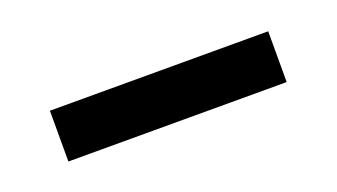

<svg xmlns="http://www.w3.org/2000/svg" viewBox="-26 -748 426 243"><g transform="rotate(-20 187.0 -626.0)"><path d="M40 -660.2H334V-591.8H40Z"/></g></svg>

Font: LT Wave
Style: Regular
Weight: 400
Designer: Daniel Lyons
Version: Version 2.5 (Glyphs App)